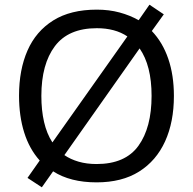

<svg xmlns="http://www.w3.org/2000/svg" viewBox="-20 -766 821 817"><path d="M720 -358Q720 -247 682.5 -164.5Q645 -82 572 -36Q499 10 391 10Q279 10 206 -37L158 31L97 -9L149 -83Q105 -132 83 -202Q61 -272 61 -359Q61 -469 97 -551Q133 -633 206.5 -679Q280 -725 392 -725Q444 -725 488.5 -713Q533 -701 570 -680L616 -746L677 -705L626 -634Q672 -586 696 -516Q720 -446 720 -358ZM625 -358Q625 -487 574 -560L254 -106Q280 -88 314.5 -78Q349 -68 391 -68Q513 -68 569 -145.5Q625 -223 625 -358ZM156 -358Q156 -297 167.5 -247Q179 -197 203 -160L522 -611Q470 -646 392 -646Q271 -646 213.5 -569.5Q156 -493 156 -358Z"/></svg>

Font: Noto Sans Vithkuqi
Style: Regular
Weight: 400
Version: Version 1.001